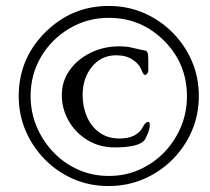

<svg xmlns="http://www.w3.org/2000/svg" viewBox="-20 -650 705 646"><path d="M649 -327Q649 -264 625.5 -209.5Q602 -155 560 -113Q518 -71 463 -47.5Q408 -24 345 -24Q282 -24 227.5 -47.5Q173 -71 131.5 -113Q90 -155 66.5 -209.5Q43 -264 43 -327Q43 -452 132 -541Q221 -630 346 -630Q409 -630 463.5 -606.5Q518 -583 560 -541Q602 -499 625.5 -444.5Q649 -390 649 -327ZM83 -327Q83 -272 103.5 -223.5Q124 -175 160 -137.5Q196 -100 243.5 -79Q291 -58 346 -58Q401 -58 448.5 -79Q496 -100 532 -137Q568 -174 588.5 -222.5Q609 -271 609 -326Q609 -436 532 -513Q455 -590 346 -590Q274 -590 214 -554.5Q154 -519 118.5 -459.5Q83 -400 83 -327ZM464 -176Q442 -154 366 -154Q315 -154 274.5 -178.5Q234 -203 211 -243.5Q188 -284 188 -330Q188 -377 214.5 -414Q241 -451 285 -472.5Q329 -494 380 -494Q407 -494 422 -490Q430 -488 437.5 -486.5Q445 -485 452 -483Q462 -481 468 -480Q474 -479 476.5 -472.5Q479 -466 479 -446V-412Q478 -406 474.5 -401.5Q471 -397 468 -398Q462 -398 455 -417Q448 -435 426 -449.5Q404 -464 371 -464Q321 -464 289.5 -425.5Q258 -387 258 -330Q258 -292 272 -258.5Q286 -225 314 -204.5Q342 -184 382 -184Q442 -184 462 -225Q470 -240 479 -240Q484 -240 484 -229Q484 -218 477 -200Q470 -182 464 -176Z"/></svg>

Font: Benne
Style: Regular
Weight: 400
Designer: John-Daniel Harrington
Version: Version 1.001